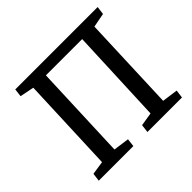

<svg xmlns="http://www.w3.org/2000/svg" viewBox="-165 -894 1088 1088"><g transform="rotate(-45 379.5 -350.0)"><path d="M551.8 -633.8H261.2L238.8 -62L334 -48.8L328.1 0H50.8L57.1 -48.8L138.2 -61L161.1 -634.8L76.2 -651.9L82 -700.2H742.2L735.8 -650.9L650.9 -634.8L628.9 -62L724.1 -48.8L717.8 0H440.9L446.8 -48.8L527.8 -62Z"/></g></svg>

Font: Literata Book Medium
Style: Italic
Weight: 500
Italic angle: -3°
Designer: Latin by Veronika Burian and Jose Scaglione. Greek by Irene Vlachou. Cyrillic by Vera Evstafieva
Foundry: TypeTogether
Version: Version 1.003;PS 001.003;hotconv 1.0.88;makeotf.lib2.5.64775